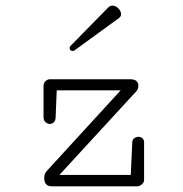

<svg xmlns="http://www.w3.org/2000/svg" viewBox="-20 -656 645 676"><path d="M236.8 -476.6Q225.1 -476.6 225.1 -487.3Q225.1 -491.2 228.5 -494.6L360.8 -629.4Q367.7 -636.2 376 -636.2Q387.2 -636.2 396.7 -626.5Q406.2 -616.7 406.2 -606.4Q406.2 -597.7 399.4 -592.8L242.2 -478.5Q240.2 -476.6 236.8 -476.6ZM163.1 0Q135.7 0 135.7 -28.8Q135.7 -43.9 144 -53.2L404.8 -337.9H179.7L175.8 -241.7Q175.3 -231 169.2 -225.3Q163.1 -219.7 155.3 -219.7Q147.5 -219.7 140.4 -225.8Q133.3 -231.9 133.3 -244.1V-354.5Q133.3 -363.3 140.1 -370.1Q147 -377 155.8 -377H437.5Q454.6 -377 460.9 -370.1Q467.3 -363.3 467.3 -355Q467.3 -341.8 458.5 -333L189 -40H440.4L445.8 -155.8Q446.3 -164.6 452.9 -169.4Q459.5 -174.3 467.3 -174.3Q475.1 -174.3 481.2 -169.4Q487.3 -164.6 487.3 -153.8V-22.5Q487.3 -13.2 479.2 -6.6Q471.2 0 462.4 0Z"/></svg>

Font: Cutive Mono
Style: Regular
Weight: 400
Designer: Vernon Adams
Foundry: Vernon Adams
Version: Version 1.110; ttfautohint (v1.8.4.7-5d5b)